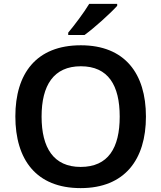

<svg xmlns="http://www.w3.org/2000/svg" viewBox="-20 -958 830 988"><path d="M583 -928V-938H439C412 -893 362 -827 331 -790V-778H415C464 -813 550 -891 583 -928ZM731 -358C731 -580 622 -725 396 -725C166 -725 59 -579 59 -359C59 -137 166 10 395 10C622 10 731 -137 731 -358ZM194 -358C194 -519 256 -617 396 -617C537 -617 596 -519 596 -358C596 -197 537 -99 395 -99C256 -99 194 -197 194 -358Z"/></svg>

Font: Noto Sans Arabic UI SmBd
Style: Regular
Weight: 600
Designer: Monotype Design Team, Nadine Chahine and Nizar Qandah
Foundry: Monotype Imaging Inc.
Version: Version 2.010